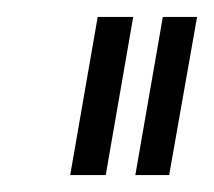

<svg xmlns="http://www.w3.org/2000/svg" viewBox="-20 -695 253 227"><path d="M140 -488H180L213 -675H172.5ZM63 -488H105L137.5 -675H95.5Z"/></svg>

Font: Anybody SemiExpanded Light
Style: Italic
Weight: 300
Width: 6
Italic angle: -10°
Version: Version 1.113;gftools[0.9.25]